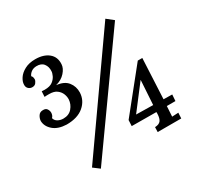

<svg xmlns="http://www.w3.org/2000/svg" viewBox="-155 -901 1135 1101"><g transform="rotate(-30 412.5 -350.0)"><path d="M171 -301Q115 -303 84 -330Q53 -357 52 -393Q53 -410 63 -425.5Q73 -441 93 -441Q112 -442 120 -430Q128 -418 128 -405Q128 -398 125.5 -390Q123 -382 116 -375Q120 -358 136 -349Q152 -340 172 -340Q209 -340 230 -364.5Q251 -389 253 -420Q254 -438 246.5 -457Q239 -476 221 -489.5Q203 -503 171 -503Q164 -503 156 -503Q148 -503 140 -502L142 -538Q147 -538 152 -537.5Q157 -537 162 -537Q196 -537 214 -550.5Q232 -564 240 -581.5Q248 -599 248 -610Q250 -639 234.5 -659Q219 -679 186 -678Q165 -677 151.5 -666.5Q138 -656 133 -643Q139 -637 140.5 -630Q142 -623 142 -618Q141 -607 132 -595.5Q123 -584 105 -585Q91 -586 81.5 -596Q72 -606 73 -622Q73 -641 87.5 -663Q102 -685 131 -700.5Q160 -716 201 -716Q256 -716 288.5 -689.5Q321 -663 318 -616Q317 -590 293.5 -563.5Q270 -537 231 -527Q282 -522 305.5 -492.5Q329 -463 328 -423Q326 -371 285 -336Q244 -301 171 -301ZM666 -716 710 -681 214 16 173 -15ZM601 -3 602 -35Q629 -36 640 -50Q651 -64 652 -94V-106L489 -107L491 -146L707 -415H737L724 -149L781 -148L778 -106H721L717 -38L759 -40L757 -3ZM656 -150 666 -310H665L544 -152Z"/></g></svg>

Font: Lora Medium
Style: Italic
Weight: 500
Italic angle: -3°
Designer: Olga Karpushina, Alexei Vanyashin (Cyrillic)
Foundry: Cyreal
Version: Version 3.004